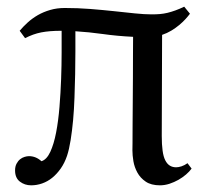

<svg xmlns="http://www.w3.org/2000/svg" viewBox="-20 -536 619 572"><path d="M66.4 -70.8Q86.9 -70.8 103.5 -55.7Q119.1 -60.5 129.9 -83.7Q140.6 -106.9 147.2 -141.4Q153.8 -175.8 157.2 -217.5Q160.6 -259.3 162.1 -300.8Q163.6 -342.3 163.6 -379.9Q163.6 -417.5 163.6 -444.3Q144.5 -444.3 129.9 -443.1Q115.2 -441.9 102.8 -439.5Q90.3 -437 78.9 -432.9Q67.4 -428.7 54.7 -422.4L38.6 -444.3Q49.3 -457 62.7 -469.2Q76.2 -481.4 92.8 -491Q109.4 -500.5 129.4 -506.3Q149.4 -512.2 172.9 -512.2Q211.4 -512.2 248.8 -509.3Q286.1 -506.3 319.8 -502.7Q353.5 -499 382.1 -496.1Q410.6 -493.2 431.6 -493.2Q444.8 -493.2 456.3 -494.1Q467.8 -495.1 479 -497.8Q490.2 -500.5 502.4 -504.9Q514.6 -509.3 528.8 -516.1L545.9 -495.1Q540.5 -487.8 532.5 -479Q524.4 -470.2 513.9 -461.4Q503.4 -452.6 490.5 -444.8Q477.5 -437 462.9 -432.1L461.9 -130.9Q461.9 -105 464.4 -87.2Q466.8 -69.3 472.4 -58.3Q478 -47.4 486.1 -42.5Q494.1 -37.6 504.9 -37.6Q511.7 -37.6 520.8 -40.5Q529.8 -43.5 538.6 -49.8L550.8 -33.7Q544.4 -24.9 534.2 -16.1Q523.9 -7.3 511.5 -0.2Q499 6.8 484.9 11.5Q470.7 16.1 456.5 16.1Q430.2 16.1 414.1 5.1Q397.9 -5.9 389.2 -22Q380.4 -38.1 377.4 -55.9Q374.5 -73.7 374.5 -87.9Q374.5 -89.8 374.8 -110.1Q375 -130.4 375 -161.4Q375 -192.4 375.5 -230.2Q376 -268.1 376 -304.9Q376 -341.8 376.2 -374Q376.5 -406.2 376.5 -426.3Q328.1 -428.7 286.6 -434.6Q245.1 -440.4 204.6 -442.9Q204.6 -415.5 204.6 -382.8Q204.6 -350.1 203.9 -315.4Q203.1 -280.8 201.9 -245.6Q200.7 -210.4 197.8 -178.2Q194.8 -146 190.4 -118.4Q186 -90.8 179.7 -71.8Q172.4 -50.3 160.9 -33.9Q149.4 -17.6 135.5 -6.3Q121.6 4.9 105.5 10.5Q89.4 16.1 72.8 16.1Q53.7 16.1 39.3 5.1Q24.9 -5.9 24.9 -28.3Q24.9 -40 29.3 -48.3Q33.7 -56.6 39.8 -61.5Q45.9 -66.4 53.2 -68.6Q60.5 -70.8 66.4 -70.8Z"/></svg>

Font: DimaThulth2
Style: Regular
Weight: 400
Designer: R.Balvardi
Foundry: R.Balvardi (R.Balvardi@gmail.com)
Version: Version 1.00;November 13, 2018;FontCreator 11.5.0.2427 64-bi